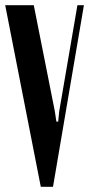

<svg xmlns="http://www.w3.org/2000/svg" viewBox="-25 -719 343 739"><path d="M186 -291 192 -251H199L203 -291L273 -699H298L179 0H132L-5 -699H105Z"/></svg>

Font: Moniqa Extra Bold Narrow Heading
Style: Regular
Weight: 800
Width: 4
Designer: Rajesh Rajput
Foundry: Rajesh Rajput
Version: Version 1.000;December 15, 2022;FontCreator 14.0.0.2794 32-b